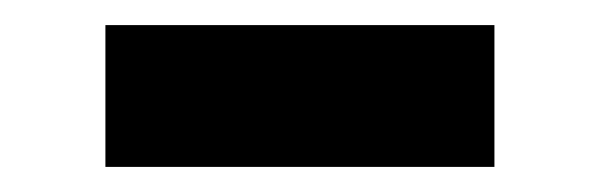

<svg xmlns="http://www.w3.org/2000/svg" viewBox="-20 -740 478 153"><path d="M64 -607V-720H374V-607Z"/></svg>

Font: Raleway
Style: Heavy
Weight: 900
Designer: Matt McInerney, Pablo Impallari, Rodrigo Fuenzalida
Foundry: Matt McInerney, Pablo Impallari, Rodrigo Fuenzalida
Version: Version 2.001; ttfautohint (v0.8) -G 200 -r 50